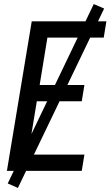

<svg xmlns="http://www.w3.org/2000/svg" viewBox="-20 -840 543 944"><path d="M14 0 136 -735H503L490 -655H213L175 -422H395L382 -342H161L118 -80H395L382 0ZM68 84 18 62 441 -820 492 -798Z"/></svg>

Font: Iosevka SS04 Medium
Style: Italic
Weight: 500
Italic angle: -9°
Monospace: yes
Designer: Belleve Invis
Foundry: Belleve Invis
Version: Version 19.0.0; ttfautohint (v1.8.4)